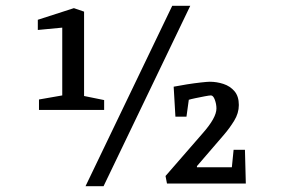

<svg xmlns="http://www.w3.org/2000/svg" viewBox="-20 -631 970 660"><path d="M274 9 572 -611H634L336 9ZM114 -289 194 -303V-536L110 -528V-563L234 -603L269 -591V-301L338 -287V-253H114ZM583 -230 577 -333Q597 -337 622.5 -341Q648 -345 670.5 -347.5Q693 -350 701 -350Q725 -350 748 -342.5Q771 -335 786 -317.5Q801 -300 801 -270Q801 -242 785 -216Q769 -190 750 -168L657 -60V-56H777L783 -116H822L825 0H554L549 -26L676 -172Q724 -226 724 -258Q724 -273 718.5 -288Q713 -303 705 -303Q700 -303 684 -300Q668 -297 651.5 -293.5Q635 -290 629 -288L621 -230Z"/></svg>

Font: Grenze Gotisch
Style: Regular
Weight: 400
Designer: Renata Polastri
Foundry: Omnibus-Type
Version: Version 1.001